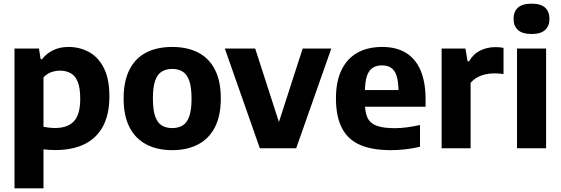

<svg xmlns="http://www.w3.org/2000/svg" viewBox="-20 -813 3074 1053"><path d="M59.5 220V-547H193.5L203 -488.5H210.5Q234 -519 270.8 -537.2Q307.5 -555.5 356 -555.5Q416.5 -555.5 467.5 -528Q518.5 -500.5 549.2 -440.8Q580 -381 580 -284Q580 -188.5 546.2 -123Q512.5 -57.5 446.2 -23.8Q380 10 282 10Q265.5 10 249.2 8.8Q233 7.5 218.5 6V220ZM282 -111Q351 -111 385.5 -148Q420 -185 420 -271.5Q420 -331.5 406 -365Q392 -398.5 367 -412Q342 -425.5 309 -425.5Q284.5 -425.5 260.2 -416.8Q236 -408 218.5 -388.5V-117.5Q232 -115 249 -113Q266 -111 282 -111Z M924.5 10.5Q842.5 10.5 782.8 -20.8Q723 -52 690.5 -114.8Q658 -177.5 658 -272Q658 -367.5 689.8 -430.5Q721.5 -493.5 781.2 -524.5Q841 -555.5 924.5 -555.5Q1008 -555.5 1067.8 -524.2Q1127.5 -493 1159.2 -430.2Q1191 -367.5 1191 -273Q1191 -178 1158.5 -115Q1126 -52 1066.2 -20.8Q1006.5 10.5 924.5 10.5ZM924.5 -110.5Q958 -110.5 981.8 -125Q1005.5 -139.5 1018 -174.8Q1030.5 -210 1030.5 -271.5Q1030.5 -334.5 1018 -370Q1005.5 -405.5 981.8 -420.2Q958 -435 924.5 -435Q891 -435 867.2 -420.5Q843.5 -406 831 -370.8Q818.5 -335.5 818.5 -273.5Q818.5 -210.5 831 -175Q843.5 -139.5 867.2 -125Q891 -110.5 924.5 -110.5Z M1405 0 1213 -547H1379.5L1515.5 -126H1504L1640 -547H1797L1604.5 0Z M2123 10.5Q2020 10.5 1953.5 -19Q1887 -48.5 1854.8 -111.5Q1822.5 -174.5 1822.5 -274Q1822.5 -364.5 1852.2 -427.5Q1882 -490.5 1938.8 -523Q1995.5 -555.5 2076.5 -555.5Q2154 -555.5 2207 -522.8Q2260 -490 2287 -426Q2314 -362 2314 -269V-227.5H1913.5V-319H2191L2165.5 -309.5Q2165.5 -363.5 2155.5 -395.5Q2145.5 -427.5 2125.2 -441Q2105 -454.5 2075 -454.5Q2044.5 -454.5 2023.8 -441Q2003 -427.5 1992.2 -395.8Q1981.5 -364 1981.5 -310V-246Q1981.5 -195.5 1996.2 -165.8Q2011 -136 2046.8 -123Q2082.5 -110 2145.5 -110Q2177.5 -110 2212.8 -114.8Q2248 -119.5 2283.5 -127.5V-8Q2240 2 2200.8 6.2Q2161.5 10.5 2123 10.5Z M2402 0V-547H2532.5L2544.5 -476.5H2552.5Q2575.5 -517 2613.5 -535.8Q2651.5 -554.5 2697 -554.5Q2709.5 -554.5 2721 -553.5Q2732.5 -552.5 2741.5 -550.5V-406.5Q2729 -409 2714.8 -409.8Q2700.5 -410.5 2687.5 -410.5Q2664 -410.5 2640 -404.8Q2616 -399 2595.5 -387.2Q2575 -375.5 2561 -358.5V0Z M2815.5 0V-547H2975V0ZM2895 -626.5Q2845 -626.5 2820.8 -648.5Q2796.5 -670.5 2796.5 -709.5Q2796.5 -749.5 2820.8 -771.2Q2845 -793 2895 -793Q2945.5 -793 2969.5 -771.2Q2993.5 -749.5 2993.5 -709.5Q2993.5 -670.5 2969.5 -648.5Q2945.5 -626.5 2895 -626.5Z"/></svg>

Font: Encode Sans Condensed Thin
Style: Bold
Weight: 700
Version: Version 3.002